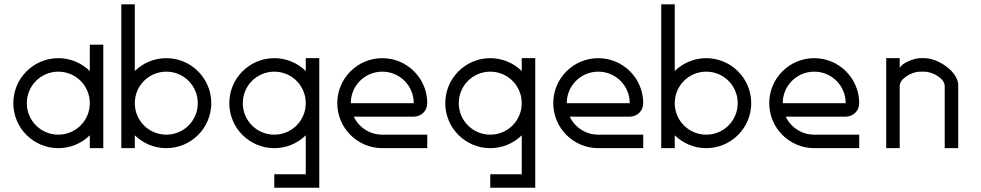

<svg xmlns="http://www.w3.org/2000/svg" viewBox="-20 -686 4540 889"><path d="M41.7 -208.3C41.7 -93.3 135 0 250 0C306.8 0 358.2 -22.7 395.8 -59.6V0H458.3V-479.2H395.8V-357.1C358.2 -393.9 306.8 -416.7 250 -416.7C135 -416.7 41.7 -323.3 41.7 -208.3ZM104.2 -208.3C104.2 -289.2 169.2 -354.2 250 -354.2C330.8 -354.2 395.8 -289.2 395.8 -208.3C395.8 -127.5 330.8 -62.5 250 -62.5C169.2 -62.5 104.2 -127.5 104.2 -208.3Z M958.3 -208.3C958.3 -323.3 865 -416.7 750 -416.7C693.2 -416.7 641.8 -393.9 604.2 -357.1V-665.8H541.7V0H604.2V-59.6C641.8 -22.7 693.2 0 750 0C865 0 958.3 -93.3 958.3 -208.3ZM895.8 -208.3C895.8 -127.5 830.8 -62.5 750 -62.5C669.2 -62.5 604.2 -127.5 604.2 -208.3C604.2 -289.2 669.2 -354.2 750 -354.2C830.8 -354.2 895.8 -289.2 895.8 -208.3Z M1104.2 -208.3C1104.2 -289.2 1169.2 -354.2 1250 -354.2C1330.8 -354.2 1395.8 -289.2 1395.8 -208.3C1395.8 -127.5 1330.8 -62.5 1250 -62.5C1169.2 -62.5 1104.2 -127.5 1104.2 -208.3ZM1041.7 -208.3C1041.7 -93.3 1135 0 1250 0C1306.8 0 1358.2 -22.7 1395.8 -59.6V120.8H1250V183.3H1458.3V-416.7H1395.8V-357.1C1358.2 -393.9 1306.8 -416.7 1250 -416.7C1135 -416.7 1041.7 -323.3 1041.7 -208.3Z M1895.8 -208.3H1604.2C1604.2 -289.2 1669.2 -354.2 1750 -354.2C1830.8 -354.2 1895.8 -289.2 1895.8 -208.3ZM1541.7 -208.3C1541.7 -93.3 1635 0 1750 0H1958.3V-62.5H1750C1691.6 -62.5 1641.4 -96.5 1618.1 -145.8H1895.8C1930 -145.8 1958.3 -172.5 1958.3 -208.3C1958.3 -323.3 1865 -416.7 1750 -416.7C1635 -416.7 1541.7 -323.3 1541.7 -208.3Z M2104.2 -208.3C2104.2 -289.2 2169.2 -354.2 2250 -354.2C2330.8 -354.2 2395.8 -289.2 2395.8 -208.3C2395.8 -127.5 2330.8 -62.5 2250 -62.5C2169.2 -62.5 2104.2 -127.5 2104.2 -208.3ZM2041.7 -208.3C2041.7 -93.3 2135 0 2250 0C2306.8 0 2358.2 -22.7 2395.8 -59.6V120.8H2250V183.3H2458.3V-416.7H2395.8V-357.1C2358.2 -393.9 2306.8 -416.7 2250 -416.7C2135 -416.7 2041.7 -323.3 2041.7 -208.3Z M2895.8 -208.3H2604.2C2604.2 -289.2 2669.2 -354.2 2750 -354.2C2830.8 -354.2 2895.8 -289.2 2895.8 -208.3ZM2541.7 -208.3C2541.7 -93.3 2635 0 2750 0H2958.3V-62.5H2750C2691.6 -62.5 2641.4 -96.5 2618.1 -145.8H2895.8C2930 -145.8 2958.3 -172.5 2958.3 -208.3C2958.3 -323.3 2865 -416.7 2750 -416.7C2635 -416.7 2541.7 -323.3 2541.7 -208.3Z M3458.3 -208.3C3458.3 -323.3 3365 -416.7 3250 -416.7C3193.2 -416.7 3141.8 -393.9 3104.2 -357.1V-665.8H3041.7V0H3104.2V-59.6C3141.8 -22.7 3193.2 0 3250 0C3365 0 3458.3 -93.3 3458.3 -208.3ZM3395.8 -208.3C3395.8 -127.5 3330.8 -62.5 3250 -62.5C3169.2 -62.5 3104.2 -127.5 3104.2 -208.3C3104.2 -289.2 3169.2 -354.2 3250 -354.2C3330.8 -354.2 3395.8 -289.2 3395.8 -208.3Z M3895.8 -208.3H3604.2C3604.2 -289.2 3669.2 -354.2 3750 -354.2C3830.8 -354.2 3895.8 -289.2 3895.8 -208.3ZM3541.7 -208.3C3541.7 -93.3 3635 0 3750 0H3958.3V-62.5H3750C3691.6 -62.5 3641.4 -96.5 3618.1 -145.8H3895.8C3930 -145.8 3958.3 -172.5 3958.3 -208.3C3958.3 -323.3 3865 -416.7 3750 -416.7C3635 -416.7 3541.7 -323.3 3541.7 -208.3Z M4260.4 -416.7H4239.6C4218.3 -416.7 4157.5 -397.5 4145.8 -370.8V-416.7H4083.3V0H4145.8V-287.5C4145.8 -323.3 4203.3 -354.2 4239.6 -354.2H4260.4C4297.1 -354.2 4354.2 -323.3 4354.2 -287.5V0H4416.7V-291.7C4416.7 -354.2 4323.8 -416.7 4260.4 -416.7Z"/></svg>

Font: Amy Mono
Style: Regular
Weight: 400
Monospace: yes
Version: Version 001.000